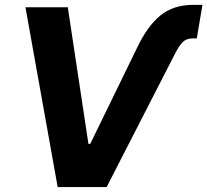

<svg xmlns="http://www.w3.org/2000/svg" viewBox="-20 -757 839 777"><path d="M533.7 -561.5Q576.7 -652.3 629.6 -694.8Q682.6 -737.3 760.3 -737.3H799.3L776.4 -601.6H759.3Q734.9 -601.6 720.2 -587.4Q705.6 -573.2 690.4 -543.9L411.6 0H213.4L83 -727.5H254.4L337.9 -174.8H345.2Z"/></svg>

Font: Inter Tight
Style: Bold Italic
Weight: 700
Italic angle: -9.39999°
Designer: Rasmus Andersson
Foundry: rsms
Version: Version 3.004